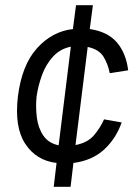

<svg xmlns="http://www.w3.org/2000/svg" viewBox="-20 -620 527 740"><path d="M273 -600H338L326 -508Q395 -498 430.5 -456.5Q466 -415 474 -349L403 -338Q396 -374 378.5 -402Q361 -430 318 -439L271 -61Q318 -70 342.5 -99Q367 -128 381 -160L449 -148Q426 -84 380 -42.5Q334 -1 263 8L252 100H187L198 8Q120 -1 77.5 -65.5Q35 -130 49 -248Q64 -369 122.5 -434Q181 -499 261 -508ZM121 -248Q117 -208 122 -167.5Q127 -127 147 -97.5Q167 -68 206 -60L253 -440Q212 -432 184.5 -402Q157 -372 142 -331Q127 -290 121 -248Z"/></svg>

Font: Haskoy
Style: Italic
Weight: 400
Designer: Ertekin Erdin
Foundry: Ertekin Erdin
Version: Version 2.000; ttfautohint (v1.8.4.7-5d5b)